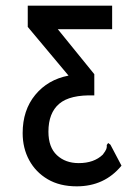

<svg xmlns="http://www.w3.org/2000/svg" viewBox="-20 -480 490 678"><path d="M251 178Q191 178 148.5 153Q106 128 83 85.5Q60 43 60 -10Q60 -91 104.5 -145Q149 -199 222 -213L78 -385V-460H376V-377H184L313 -218V-143Q227 -146 189 -113.5Q151 -81 151 -15Q151 40 181 68Q211 96 258 96Q312 96 343 66Q353 53 355.5 46Q358 39 357 32L362 25L370 31L409 105Q349 178 251 178Z"/></svg>

Font: Inconsolata SemiCondensed SemiBold
Style: Regular
Weight: 600
Width: 4
Monospace: yes
Designer: Raph Levien, Cyreal, Brenton Simpson
Foundry: Raph Levien, Cyreal, Google
Version: Version 3.001; ttfautohint (v1.8.2.53-6de2)